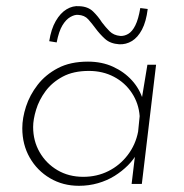

<svg xmlns="http://www.w3.org/2000/svg" viewBox="-20 -594 593 620"><path d="M235 6Q183 6 141.5 -18.5Q100 -43 76 -85Q52 -127 52 -180Q52 -213 64 -250Q76 -287 101.5 -320Q127 -353 167 -374Q207 -395 264 -395Q309 -395 345 -378.5Q381 -362 406 -334.5Q431 -307 442 -271L435 -258L456 -385H484L438 0H405L419 -117L423 -100Q412 -79 393 -60Q374 -41 350 -26Q326 -11 296.5 -2.5Q267 6 235 6ZM249 -23Q293 -23 330 -41.5Q367 -60 392.5 -93.5Q418 -127 426 -169L431 -219Q428 -260 406 -293.5Q384 -327 348 -346Q312 -365 267 -365Q217 -365 182.5 -346.5Q148 -328 127 -299.5Q106 -271 96.5 -239.5Q87 -208 87 -184Q87 -139 108 -102.5Q129 -66 165.5 -44.5Q202 -23 249 -23ZM365 -451Q336 -453 319 -468.5Q302 -484 288 -503Q277 -518 265 -531.5Q253 -545 232 -546Q221 -547 207 -539Q193 -531 181.5 -512Q170 -493 163 -457L139 -461Q145 -500 160 -526Q175 -552 195 -564Q215 -576 236 -574Q264 -573 280.5 -557Q297 -541 309 -522Q321 -506 334 -493Q347 -480 368 -478Q381 -477 394 -484.5Q407 -492 417 -512Q427 -532 433 -568L457 -565Q452 -524 438.5 -498.5Q425 -473 406 -461.5Q387 -450 365 -451Z"/></svg>

Font: Josefin Sans Thin ExtraLight
Style: Italic
Weight: 250
Italic angle: -7°
Version: Version 2.000